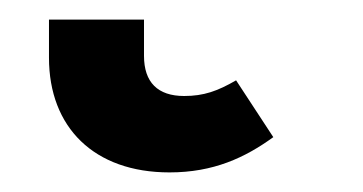

<svg xmlns="http://www.w3.org/2000/svg" viewBox="-20 21 371 196"><path d="M153 197C198 197 230 182 259 161L221 103C202 114 188 119 168 119C141 119 127 105 127 78V41H30V80C30 151 76 197 153 197Z"/></svg>

Font: Fira Sans Medium
Style: Regular
Weight: 500
Designer: Carrois Corporate & Edenspiekermann AG
Foundry: Carrois Corporate GbR & Edenspiekermann AG
Version: Version 4.203